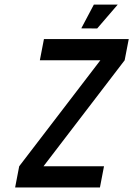

<svg xmlns="http://www.w3.org/2000/svg" viewBox="-20 -829 589 849"><path d="M549.3 -656.2 531.2 -562.5 172.4 -93.8H439.9L421.9 0H46.9L64.9 -93.8L423.8 -562.5H156.2L174.3 -656.2ZM395 -808.6H500.5L409.7 -703.1L339.4 -703.6Z"/></svg>

Font: Lambda
Style: Italic
Weight: 400
Italic angle: -11°
Designer: GGBotNet
Version: 0.22